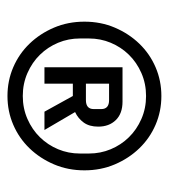

<svg xmlns="http://www.w3.org/2000/svg" viewBox="11 -761 452 514"><g transform="rotate(90 237.0 -504.0)"><path d="M237 -298Q196 -298 160 -313.5Q124 -329 97 -357Q70 -385 54 -422.5Q38 -460 38 -504Q38 -548 54 -585.5Q70 -623 97 -651Q124 -679 160 -694.5Q196 -710 237 -710Q278 -710 314 -694.5Q350 -679 377 -651Q404 -623 420 -585.5Q436 -548 436 -504Q436 -460 420 -422.5Q404 -385 377 -357Q350 -329 314 -313.5Q278 -298 237 -298ZM237 -339Q270 -339 298.5 -351.5Q327 -364 347.5 -385Q368 -406 379.5 -433.5Q391 -461 391 -492V-516Q391 -547 379.5 -574.5Q368 -602 347.5 -623Q327 -644 298.5 -656.5Q270 -669 237 -669Q204 -669 175.5 -656.5Q147 -644 126.5 -623Q106 -602 94.5 -574.5Q83 -547 83 -516V-492Q83 -461 94.5 -433.5Q106 -406 126.5 -385Q147 -364 175.5 -351.5Q204 -339 237 -339ZM204 -397H160V-606H252Q284 -606 301.5 -588Q319 -570 319 -541Q319 -517 308 -502Q297 -487 280 -479L328 -397H279L237 -473H204ZM248 -508Q272 -508 272 -529V-549Q272 -570 248 -570H204V-508Z"/></g></svg>

Font: IBM Plex Sans Thai Looped Text
Style: Regular
Weight: 450
Designer: Mike Abbink, Paul van der Laan, Pieter van Rosmalen, Ben Mitchell, Mark Frömberg
Foundry: Bold Monday
Version: Version 1.1